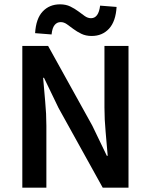

<svg xmlns="http://www.w3.org/2000/svg" viewBox="-20 -866 696 886"><path d="M83 0V-654H202L406 -286L473 -147H477Q473 -198 467.5 -256.5Q462 -315 462 -370V-654H573V0H454L250 -368L183 -507H179Q183 -455 188.5 -398Q194 -341 194 -286V0ZM403 -700Q376 -700 355.5 -710Q335 -720 319 -732Q303 -744 289 -754Q275 -764 260 -764Q243 -764 232 -750.5Q221 -737 218 -707L142 -713Q146 -780 177 -813Q208 -846 257 -846Q284 -846 304.5 -836Q325 -826 341 -814Q357 -802 371 -792Q385 -782 400 -782Q435 -782 442 -840L518 -834Q514 -767 483 -733.5Q452 -700 403 -700Z"/></svg>

Font: Giro Semibold
Style: Regular
Weight: 600
Designer: Paul D. Hunt
Foundry: Adobe Systems Incorporated
Version: Version 1.000;PS 1.0;hotconv 1.0.88;makeotf.lib2.5.647800